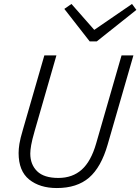

<svg xmlns="http://www.w3.org/2000/svg" viewBox="-20 -935 709 970"><path d="M466 -211 594 -655H654L524 -205Q491 -90 430 -37.5Q369 15 267 15Q181 15 127.5 -28Q74 -71 74 -162Q74 -182 78 -208Q82 -234 96 -281L204 -655H265L155 -273Q142 -228 137.5 -202Q133 -176 133 -159Q133 -104 167.5 -70Q202 -36 275 -36Q346 -36 393 -78Q440 -120 466 -211ZM669 -885 469 -726H442L440 -773L647 -915ZM305 -890 341 -915 466 -773 460 -726H433Z"/></svg>

Font: Intel One Mono Light
Style: Italic
Weight: 300
Italic angle: -16°
Monospace: yes
Designer: Fred Shallcrass
Foundry: Frere-Jones Type LLC
Version: Version 1.004